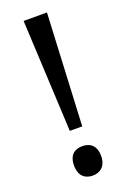

<svg xmlns="http://www.w3.org/2000/svg" viewBox="-142 -764 553 827"><g transform="rotate(-20 134.5 -350.0)"><path d="M163 -201 188 -714H81L106 -201ZM72 -54C72 -6 99 14 134 14C167 14 196 -6 196 -54C196 -103 167 -121 134 -121C99 -121 72 -103 72 -54Z"/></g></svg>

Font: Noto Sans Khmer Condensed
Style: Regular
Weight: 400
Width: 3
Designer: Danh Hong and the Monotype Design Team
Foundry: Monotype Imaging Inc.
Version: Version 2.004